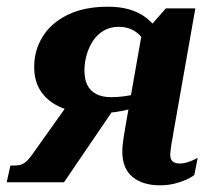

<svg xmlns="http://www.w3.org/2000/svg" viewBox="-22 -544 635 573"><path d="M188 -243 318 -219 169 0H-2L9 -50H20Q33 -50 41.5 -53Q50 -56 58 -63.5Q66 -71 75 -84ZM471 -407 429 -368Q422 -400 409 -421Q396 -442 377 -453Q358 -464 332 -464Q307 -464 287.5 -452.5Q268 -441 255.5 -422Q243 -403 236.5 -380Q230 -357 230 -333Q230 -307 239 -289.5Q248 -272 266 -263Q284 -254 310 -254Q329 -254 347 -256.5Q365 -259 392 -264L387 -225Q367 -218 345.5 -213.5Q324 -209 301.5 -207.5Q279 -206 254 -206Q203 -206 163.5 -222Q124 -238 102 -268.5Q80 -299 80 -344Q80 -394 105.5 -435Q131 -476 180.5 -500Q230 -524 300 -524Q336 -524 363.5 -516Q391 -508 411.5 -493Q432 -478 447 -456.5Q462 -435 471 -407ZM495 -145Q494 -136 492 -127Q490 -118 489 -109.5Q488 -101 487 -94.5Q486 -88 486 -83Q486 -69 493 -62.5Q500 -56 515 -56Q526 -56 535.5 -59Q545 -62 554 -66Q563 -70 568 -73L558 -22Q548 -14 532 -7Q516 0 497 4.5Q478 9 455 9Q404 9 373.5 -16Q343 -41 343 -92Q343 -101 344 -110.5Q345 -120 346.5 -130.5Q348 -141 350 -152Q352 -163 354 -176L402 -448L414 -452L473 -519H561Z"/></svg>

Font: Roboto Serif 72pt SemiCondensed SemiBold
Style: Italic
Weight: 600
Width: 4
Italic angle: -10°
Designer: Greg Gazdowicz
Foundry: Commercial Type
Version: Version 1.008